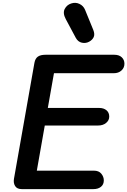

<svg xmlns="http://www.w3.org/2000/svg" viewBox="-20 -1307 880 1327"><path d="M130 0Q98 0 84.8 -20.8Q71.5 -41.5 76.5 -71L218 -873Q223.5 -903 242 -915.8Q260.5 -928.5 294 -928.5H770.5Q803 -928.5 821.5 -911Q840 -893.5 840 -866.5Q840 -838.5 819.5 -819.8Q799 -801 766.5 -801H353L310.5 -561H665Q696.5 -561 715.8 -545Q735 -529 735 -501Q735 -475.5 713.5 -457.5Q692 -439.5 658 -439.5H289.5L234.5 -127.5H629Q663 -127.5 680.2 -106.5Q697.5 -85.5 697.5 -60Q697.5 -32 677.8 -16Q658 0 626.5 0ZM596.5 -1019Q573 -1006 546 -1011.8Q519 -1017.5 503.5 -1046L434.5 -1175Q412.5 -1216.5 427.2 -1245Q442 -1273.5 472 -1283Q502 -1293 529.2 -1280Q556.5 -1267 568 -1239L625 -1099.5Q636.5 -1070 627.5 -1050.5Q618.5 -1031 596.5 -1019Z"/></svg>

Font: Edu VIC WA NT Hand Pre
Style: Regular
Weight: 400
Designer: Tina and Corey Anderson, Eben Sorkin, Mirko Velimirovic
Foundry: Google for Education
Version: Version 1.000